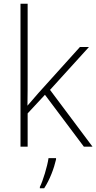

<svg xmlns="http://www.w3.org/2000/svg" viewBox="-20 -780 512 1021"><path d="M127 -381V-760H89V0H127V-177L219 -276L426 0H472L246 -302L453 -530H405L185 -286C164 -262 147 -242 126 -218C127 -274 127 -325 127 -381ZM278 68V61H238C232 104 208 183 192 214V221H215C245 175 267 116 278 68Z"/></svg>

Font: Noto Sans Sinhala UI ExtraLight
Style: Regular
Weight: 200
Designer: Jelle Bosma - Monotype Design Team
Foundry: Monotype Imaging Inc.
Version: Version 2.006